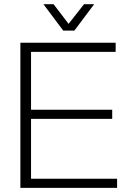

<svg xmlns="http://www.w3.org/2000/svg" viewBox="-20 -904 649 924"><path d="M536.6 -698.2V-654.3H129.4V-376H520V-332H129.4V-43.9H543.5V0H78.1V-698.2ZM189 -883.8H237.8L310.1 -789.1L384.3 -883.8H433.1L337.9 -756.8H284.2Z"/></svg>

Font: Voltera Light
Style: Light
Weight: 300
Designer: Bernd Montag
Version: Version 1.301